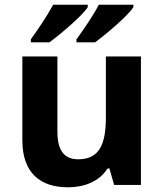

<svg xmlns="http://www.w3.org/2000/svg" viewBox="-20 -786 697 816"><path d="M547 -756V-766H400C377 -721 333 -657 305 -619V-606H384C433 -642 526 -721 547 -756ZM353 -756V-766H206C182 -721 139 -657 111 -619V-606H190C239 -642 332 -721 353 -756ZM579 -546H430V-289C430 -173 403 -109 312 -109C251 -109 224 -149 224 -227V-546H75V-190C75 -50 152 10 269 10C337 10 402 -14 437 -70H445L465 0H579Z"/></svg>

Font: Noto Kufi Arabic
Style: Bold
Weight: 700
Designer: Monotype Design Team, David Williams, Khaled Hosny
Foundry: Google LLC
Version: Version 2.109